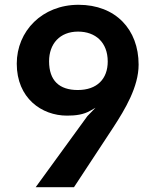

<svg xmlns="http://www.w3.org/2000/svg" viewBox="-20 -782 636 802"><path d="M260 -299C296 -299 329 -303 358 -320L379 -332C376 -329 364 -317 345 -297L129 0H289L454 -251C502 -325 559 -419 559 -512C559 -659 463 -762 308 -762C156 -762 50 -652 50 -516C50 -372 154 -299 260 -299ZM430 -525C430 -453 386 -406 305 -406C228 -406 185 -445 185 -526C185 -599 230 -650 306 -650C379 -650 430 -605 430 -525Z"/></svg>

Font: Bithumb Trading Sans Bold
Style: Bold
Weight: 700
Designer: Ham Hyungwon
Foundry: Bithumb
Version: Version 0.500;FEAKit 1.0